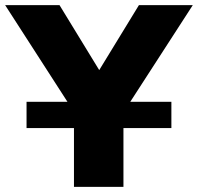

<svg xmlns="http://www.w3.org/2000/svg" viewBox="-42 -725 768 745"><path d="M245 0V-366L279 -238L-22 -705H189L343 -453L497 -705H706L404 -238L437 -366V0ZM61 -228V-330H623V-228Z"/></svg>

Font: Nunito Sans 7pt Black
Style: Regular
Weight: 900
Designer: Vernon Adams
Foundry: Vernon Adams
Version: Version 3.101;gftools[0.9.27]